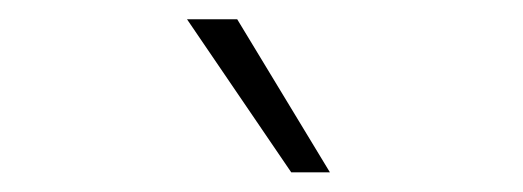

<svg xmlns="http://www.w3.org/2000/svg" viewBox="-20 -800 537 197"><path d="M278.8 -623.2H318.5L223.4 -780.2H171.9Z"/></svg>

Font: Karasuma Gothic
Style: Thin
Weight: 200
Designer: Rasmus Andersson / Ryoko Ishizuka
Foundry: rsms
Version: Version 1.00